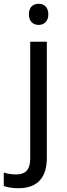

<svg xmlns="http://www.w3.org/2000/svg" viewBox="-75 -757 353 1017"><path d="M78 -681C78 -643 101 -625 130 -625C157 -625 181 -643 181 -681C181 -720 157 -737 130 -737C101 -737 78 -720 78 -681ZM22 240C127 240 173 180 173 80V-536H85V83C85 148 54 167 11 167C-15 167 -35 163 -55 157V228C-37 235 -12 240 22 240Z"/></svg>

Font: Noto Sans Arabic UI
Style: Regular
Weight: 400
Designer: Monotype Design Team, Nadine Chahine and Nizar Qandah
Foundry: Monotype Imaging Inc.
Version: Version 2.010